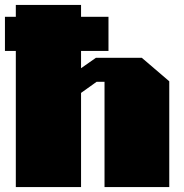

<svg xmlns="http://www.w3.org/2000/svg" viewBox="-20 -757 744 777"><path d="M44 0V-551H0V-689H44V-737H308V-689H419V-551H308V-481L368 -523H554L665 -428V0H403V-426H371L308 -381V0Z"/></svg>

Font: Tomorrow ExtraBold
Style: Regular
Weight: 800
Designer: Tony de Marco, Monica Rizzolli
Foundry: Just in Type
Version: Version 2.002